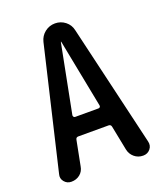

<svg xmlns="http://www.w3.org/2000/svg" viewBox="-135 -819 771 908"><g transform="rotate(-20 250.0 -365.0)"><path d="M246.1 -638.7 178.7 -293.9Q178.7 -289.1 181.2 -285.6Q183.6 -282.2 188.5 -282.2H305.7Q310.5 -282.2 313.5 -285.6Q316.4 -289.1 315.4 -293.9L248 -638.7Q248 -639.6 247.1 -639.6Q246.1 -639.6 246.1 -638.7ZM67.4 0Q45.9 0 32.2 -16.6Q18.6 -33.2 24.4 -53.7L168.9 -667Q175.8 -695.3 198.2 -712.9Q220.7 -730.5 249.5 -730.5Q278.3 -730.5 300.8 -712.9Q323.2 -695.3 329.1 -667L472.7 -55.7Q478.5 -33.2 464.8 -16.6Q451.2 0 428.7 0Q403.3 0 384.8 -15.6Q366.2 -31.2 361.3 -55.7L336.9 -178.7Q335 -189.5 324.2 -190.4H170.9Q159.2 -190.4 157.2 -178.7L132.8 -53.7Q128.9 -29.3 110.8 -14.6Q92.8 0 67.4 0Z"/></g></svg>

Font: Rounded-X Mgen+ 1m medium
Style: Regular
Weight: 500
Designer: [Source Han Sans]
Ryoko NISHIZUKA  (kana & ideographs); Paul D. Hunt (Latin, Greek & Cyrillic); Wenlong ZHANG  (bopomofo
Version: Version 1.059.20150602